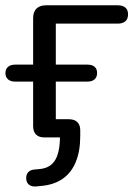

<svg xmlns="http://www.w3.org/2000/svg" viewBox="-22 -506 498 707"><path d="M111.5 180.5Q96.5 182 86.2 175.2Q76 168.5 74.5 153Q73.5 137.5 81.8 128.2Q90 119 107 118L123.5 116.5Q165.5 113 183.2 79.8Q201 46.5 198.5 -19.5L236.5 0H141Q121 0 110.5 -10.8Q100 -21.5 100 -41.5V-205.5H34Q17 -205.5 7.5 -213.8Q-2 -222 -2 -237Q-2 -251.5 7.5 -259.8Q17 -268 34 -268H100V-439Q100 -462 112.2 -474.2Q124.5 -486.5 147.5 -486.5H411.5Q430 -486.5 439.8 -478Q449.5 -469.5 449.5 -453Q449.5 -436.5 439.8 -427.8Q430 -419 411.5 -419H183.5V-268H300Q317 -268 326.2 -260.2Q335.5 -252.5 335.5 -237Q335.5 -222 326.2 -213.8Q317 -205.5 300 -205.5H183.5V-34L155 -67H231Q252.5 -67 263 -56.2Q273.5 -45.5 273.5 -26.5V-5.5Q273.5 50.5 257.2 90Q241 129.5 209.5 151.8Q178 174 132 178.5Z"/></svg>

Font: Nunito ExtraLight
Style: Regular
Weight: 200
Designer: Vernon Adams
Foundry: Vernon Adams
Version: Version 3.602;April 4, 2023;FontCreator 14.0.0.2856 64-bit